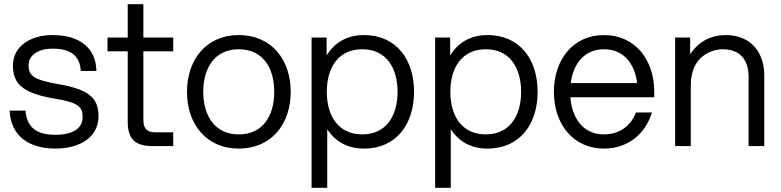

<svg xmlns="http://www.w3.org/2000/svg" viewBox="-20 -700 3744 920"><path d="M246 12C362 12 452 -42 452 -143C452 -227 411 -271 259 -297C145 -317 117 -335 117 -387C117 -439 168 -467 232 -467C309 -467 363 -440 367 -360H442C440 -469 363 -532 232 -532C121 -532 42 -475 42 -386C42 -304 82 -254 239 -228C358 -209 376 -187 376 -138C376 -83 325 -54 246 -54C158 -54 109 -87 102 -170H26C32 -47 120 12 246 12Z M592 -680V-520H495V-454H592V-119C592 -41 620 0 711 0H810V-66H724C682 -66 667 -86 667 -127V-454H810V-520H667V-680Z M1124 12C1280 12 1373 -105 1373 -260C1373 -415 1280 -532 1124 -532C969 -532 876 -415 876 -260C876 -105 969 12 1124 12ZM954 -260C954 -377 1011 -464 1124 -464C1238 -464 1294 -377 1294 -260C1294 -143 1238 -56 1124 -56C1011 -56 954 -143 954 -260Z M1473 -520V200H1548V-81C1585 -23 1644 12 1724 12C1879 12 1964 -105 1964 -260C1964 -415 1879 -532 1724 -532C1642 -532 1582 -495 1545 -434V-520ZM1546 -260C1546 -377 1602 -464 1716 -464C1829 -464 1885 -377 1885 -260C1885 -143 1829 -56 1716 -56C1602 -56 1546 -143 1546 -260Z M2065 -520V200H2140V-81C2177 -23 2236 12 2316 12C2471 12 2556 -105 2556 -260C2556 -415 2471 -532 2316 -532C2234 -532 2174 -495 2137 -434V-520ZM2138 -260C2138 -377 2194 -464 2308 -464C2421 -464 2477 -377 2477 -260C2477 -143 2421 -56 2308 -56C2194 -56 2138 -143 2138 -260Z M2874 12C2988 12 3072 -57 3104 -161H3027C3003 -96 2947 -56 2874 -56C2777 -56 2721 -130 2713 -234H3115V-260C3115 -415 3022 -532 2874 -532C2727 -532 2634 -415 2634 -260C2634 -105 2727 12 2874 12ZM2715 -302C2727 -397 2782 -464 2874 -464C2967 -464 3021 -397 3033 -302Z M3567 -333V0H3642V-341C3642 -439 3586 -532 3457 -532C3377 -532 3321 -492 3287 -440V-520H3215V0H3290V-291C3290 -434 3394 -464 3443 -464C3526 -464 3567 -413 3567 -333Z"/></svg>

Font: Aspekta 350
Style: Regular
Weight: 350
Designer: Ivo Dolenc
Version: Version 2.000